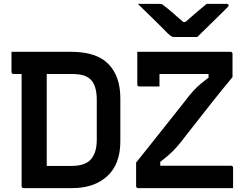

<svg xmlns="http://www.w3.org/2000/svg" viewBox="-20 -966 1290 986"><path d="M993 -776H874Q867 -776 861 -779Q855 -782 841 -795Q831 -806 805 -831.5Q779 -857 747.5 -888Q716 -919 688 -946H795Q806 -946 810.5 -944.5Q815 -943 823 -936Q837 -926 861.5 -905Q886 -884 921 -853H932Q966 -883 992.5 -905.5Q1019 -928 1041 -946H1143Q1154 -946 1154 -939Q1154 -935 1150.5 -931Q1147 -927 1133 -913Q1116 -896 1089.5 -870.5Q1063 -845 1037 -819Q1011 -793 993 -776ZM344 -700Q476 -700 537 -637Q598 -574 598 -461V-240Q598 -123 531 -61.5Q464 0 351 0H102Q91 0 91 -11V-586H50Q39 -586 39 -597V-700ZM799 -522H696Q685 -522 685 -533V-700H1163Q1174 -700 1174 -689V-570Q1128 -515 1068 -439.5Q1008 -364 938 -274Q909 -235 888 -211.5Q867 -188 847 -170.5Q827 -153 803 -135V-115H1166Q1177 -115 1177 -104V0H690Q679 0 679 -11V-131Q741 -208 802.5 -286Q864 -364 931 -448Q954 -479 972.5 -499Q991 -519 1009.5 -534.5Q1028 -550 1051 -567V-586H799ZM220 -114H348Q418 -114 447.5 -148.5Q477 -183 477 -248V-452Q477 -529 444 -559Q428 -574 404.5 -580Q381 -586 346 -586H220Z"/></svg>

Font: Recursive Sn Lnr St SmB
Style: Regular
Weight: 600
Version: Version 1.079;hotconv 1.0.112;makeotfexe 2.5.65598; ttfautoh